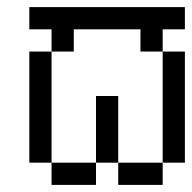

<svg xmlns="http://www.w3.org/2000/svg" viewBox="-20 -520 540 540"><path d="M500 -437.5V-500H62.5V-437.5H125V-375H62.5V-62.5H125V0H250V-62.5H125V-375H187.5V-437.5H375V-375H437.5V-62.5H312.5V0H437.5V-62.5H500V-375H437.5V-437.5ZM250 -62.5H312.5V-250H250Z"/></svg>

Font: CalcUnifontExMono
Style: Regular
Weight: 500
Version: Version 15.0.06